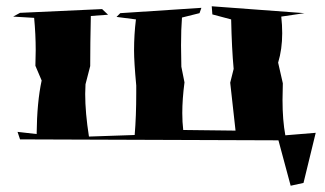

<svg xmlns="http://www.w3.org/2000/svg" viewBox="-20 -521 1039 613"><path d="M908 72 869 -73 44 -76 36 -100 97 -93Q98 -195 113 -264L93 -311L94 -361Q94 -411 89 -464L22 -468L44 -480L306 -492L325 -474L270 -470Q268 -381 268 -310L253 -252L252 -221Q252 -161 264 -85L410 -90Q415 -150 415 -223V-248Q408 -323 408 -360Q408 -411 414 -459L352 -467L364 -479L623 -496L617 -479L561 -465Q558 -428 558 -376L559 -308L569 -258Q562 -204 562 -160Q562 -131 565 -106L732 -104L715 -257L726 -301Q720 -365 718 -459L658 -475L656 -501L952 -479L878 -468Q881 -441 881 -415Q881 -364 868 -321L883 -255L882 -202Q882 -137 891 -89L988 -97L949 63Z"/></svg>

Font: Xiangcui Kesong Xiangcui Kesong
Style: Regular
Weight: 400
Version: Version 1.501;March 28, 2024;FontCreator 14.0.0.2814 64-bit